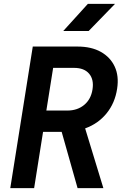

<svg xmlns="http://www.w3.org/2000/svg" viewBox="-20 -970 640 990"><path d="M33 0 149 -730H379Q451 -730 500 -702.5Q549 -675 571.5 -626.5Q594 -578 584 -513Q573 -439 529.5 -385.5Q486 -332 419 -308L513 0H380L298 -290H202L156 0ZM219 -400H327Q379 -400 414 -429Q449 -458 457 -509Q465 -560 439.5 -590Q414 -620 362 -620H254ZM306 -810 433 -950H573L437 -810Z"/></svg>

Font: JetBrains Mono NL
Style: Bold Italic
Weight: 700
Italic angle: -9°
Designer: Philipp Nurullin, Konstantin Bulenkov
Foundry: JetBrains
Version: Version 2.304; ttfautohint (v1.8.4.7-5d5b)